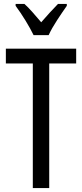

<svg xmlns="http://www.w3.org/2000/svg" viewBox="-20 -963 421 983"><path d="M232 0H148V-638H10V-714H370V-638H232ZM152 -783Q136 -816 111 -857Q86 -898 60 -933V-943H105Q124 -926 146.5 -900.5Q169 -875 191 -849Q217 -879 234.5 -898Q252 -917 277 -943H322V-933Q300 -902 272.5 -860Q245 -818 229 -783Z"/></svg>

Font: Noto Sans Hebrew ExtraCondensed
Style: Regular
Weight: 400
Width: 2
Designer: Monotype Design Team
Foundry: Monotype Imaging Inc.
Version: Version 2.004; ttfautohint (v1.8.4.7-5d5b)